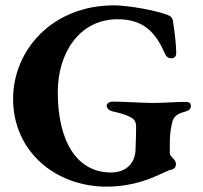

<svg xmlns="http://www.w3.org/2000/svg" viewBox="-20 -684 759 718"><path d="M379 14C514 14 597 -46 619 -49C633 -51 638 -61 638 -70C638 -78 634 -84 628 -91C621 -98 615 -104 615 -111V-143C615 -169 616 -189 622 -218C627 -245 636 -257 674 -267C685 -270 694 -276 694 -288C694 -298 686 -303 677 -303C636 -303 592 -299 553 -299C511 -299 445 -304 400 -304C391 -304 379 -298 379 -289C379 -277 392 -269 403 -267C421 -263 448 -257 467 -246C484 -239 489 -225 489 -211C489 -193 488 -146 487 -129C487 -73 451 -39 395 -39C265 -39 196 -159 196 -340C196 -483 275 -612 420 -612C513 -612 560 -567 595 -487C600 -475 606 -466 622 -466C632 -466 639 -473 639 -486C639 -514 634 -558 627 -604C625 -618 618 -624 607 -628C564 -645 460 -664 406 -664C177 -664 29 -498 29 -314C29 -119 186 14 379 14Z"/></svg>

Font: EB Garamond
Style: Bold
Weight: 700
Designer: Georg Duffner and Octavio Pardo
Foundry: Georg Duffner
Version: Version 1.000;PS 001.000;hotconv 1.0.88;makeotf.lib2.5.64775